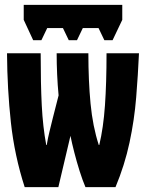

<svg xmlns="http://www.w3.org/2000/svg" viewBox="-20 -773 603 793"><path d="M117 -607 78 -691V-753H485V-691L445 -607H411L387 -657H322L298 -607H264L240 -657H175L151 -607ZM82 0Q40 -130 25 -267Q10 -404 9 -553H148Q148 -426 152.5 -337.5Q157 -249 171 -174H173Q178 -204 184.5 -230Q191 -256 198 -285L222 -379Q218 -421 216 -465.5Q214 -510 214 -553H345Q345 -439 354 -345Q363 -251 388 -174H390Q407 -245 413.5 -337.5Q420 -430 420 -553H554Q550 -464 542.5 -371Q535 -278 515 -184.5Q495 -91 457 0H333Q321 -28 309 -66Q297 -104 287 -143Q277 -182 271 -212L221 0Z"/></svg>

Font: Noto Sans Mono SemiCondensed Black
Style: Regular
Weight: 900
Width: 4
Designer: Monotype Design Team
Foundry: Monotype Imaging Inc.
Version: Version 2.014; ttfautohint (v1.8.4.7-5d5b)